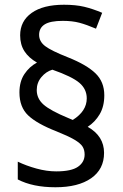

<svg xmlns="http://www.w3.org/2000/svg" viewBox="-20 -785 521 810"><path d="M136 -521Q101 -541 83 -569Q65 -597 65 -636Q65 -696 113.5 -730.5Q162 -765 250 -765Q299 -765 335 -756.5Q371 -748 411 -731L385 -664Q345 -681 315 -689Q285 -697 245 -697Q192 -697 168.5 -682Q145 -667 145 -638Q145 -610 170.5 -590.5Q196 -571 267 -543Q345 -512 382.5 -476Q420 -440 420 -383Q420 -336 400.5 -303Q381 -270 350 -250Q419 -211 419 -140Q419 -71 364.5 -33Q310 5 214 5Q118 5 55 -28V-103Q90 -86 133.5 -74Q177 -62 217 -62Q281 -62 309 -81.5Q337 -101 337 -133Q337 -153 328 -167Q319 -181 293.5 -196Q268 -211 218 -231Q136 -263 99 -298Q62 -333 62 -395Q62 -441 83 -472.5Q104 -504 136 -521ZM268 -287 287 -279Q346 -316 346 -370Q346 -409 315 -435.5Q284 -462 201 -491Q174 -483 154.5 -459.5Q135 -436 135 -405Q135 -369 164 -343.5Q193 -318 268 -287Z"/></svg>

Font: Noto Sans Display
Style: Regular
Weight: 400
Designer: Monotype Design team
Foundry: Monotype Imaging Inc.
Version: Version 1.000